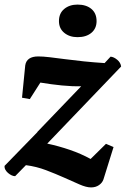

<svg xmlns="http://www.w3.org/2000/svg" viewBox="-41 -759 548 837"><path d="M122 -183V-184L313 -383Q274 -382 228.5 -386.5Q183 -391 135 -399L89 -327L55 -333L69 -474Q75 -513 126 -513Q146 -513 176 -509.5Q206 -506 243.5 -501Q281 -496 324.5 -491.5Q368 -487 415 -484L441 -512Q455 -511 470 -498.5Q485 -486 487 -469L165 -133Q216 -122 264 -105.5Q312 -89 354 -66L421 -132L454 -118L410 23Q405 38 390.5 48Q376 58 356 58Q335 58 305.5 45Q276 32 239 15.5Q202 -1 160 -17Q118 -33 72 -39L25 9Q17 9 9 5Q1 1 -6 -5Q-13 -11 -17.5 -19Q-22 -27 -21 -36ZM216 -667Q216 -701 239 -720Q262 -739 297 -739Q335 -739 357.5 -720Q380 -701 380 -667Q380 -635 357.5 -616Q335 -597 297 -597Q262 -597 239 -616Q216 -635 216 -667Z"/></svg>

Font: PT Serif
Style: Bold Italic
Weight: 700
Italic angle: -12°
Designer: A.Korolkova, O.Umpeleva, V.Yefimov
Foundry: ParaType Ltd
Version: Version 1.000W OFL